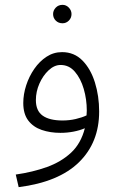

<svg xmlns="http://www.w3.org/2000/svg" viewBox="-20 -542 494 792"><path d="M57 230 45 178Q115 168 173.5 147Q232 126 273 88Q314 50 330 -13Q309 -4 283 1Q257 6 229 6Q187 6 152 -6Q117 -18 96.5 -45Q76 -72 76 -117Q76 -153 88 -190Q100 -227 121.5 -258Q143 -289 172 -308Q201 -327 236 -327Q286 -327 320 -292.5Q354 -258 371.5 -202Q389 -146 389 -82Q389 46 305.5 127.5Q222 209 57 230ZM128 -129Q128 -85 156 -65Q184 -45 238 -45Q266 -45 292 -51Q318 -57 337 -66Q338 -76 338 -86Q338 -132 325.5 -175Q313 -218 289 -246Q265 -274 230 -274Q204 -274 180.5 -252Q157 -230 142.5 -197Q128 -164 128 -129ZM238 -446Q221 -446 210 -457Q199 -468 199 -484Q199 -499 210 -510.5Q221 -522 238 -522Q253 -522 264 -510.5Q275 -499 275 -484Q275 -468 264 -457Q253 -446 238 -446Z"/></svg>

Font: Noto Sans Arabic Light
Style: Regular
Weight: 300
Designer: Monotype Design Team, Nadine Chahine, Nizar Qandah and Khaled Hosny
Foundry: Monotype Imaging Inc.
Version: Version 2.012; ttfautohint (v1.8.4.7-5d5b)